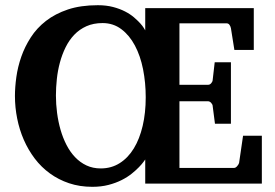

<svg xmlns="http://www.w3.org/2000/svg" viewBox="-20 -702 1052 734"><path d="M537.1 -330.1Q537.1 -385.7 526.9 -437.3Q516.6 -488.8 495.8 -527.8Q475.1 -566.9 444.1 -590.3Q413.1 -613.8 372.1 -613.8Q337.4 -613.8 310.5 -601.8Q283.7 -589.8 263.9 -569.1Q244.1 -548.3 230.7 -521Q217.3 -493.7 209 -462.9Q200.7 -432.1 197.3 -399.7Q193.8 -367.2 193.8 -336.9Q193.8 -303.7 198.2 -270.3Q202.6 -236.8 211.4 -206.1Q220.2 -175.3 234.1 -148.2Q248 -121.1 267.1 -101.1Q286.1 -81.1 310.5 -69.6Q335 -58.1 365.2 -58.1Q405.8 -58.1 437.7 -78.4Q469.7 -98.6 491.7 -134.8Q513.7 -170.9 525.4 -220.7Q537.1 -270.5 537.1 -330.1ZM535.2 0V-92.3Q534.2 -90.8 528.3 -82.8Q522.5 -74.7 511.2 -63Q500 -51.3 483.6 -38.1Q467.3 -24.9 445.1 -13.7Q422.9 -2.4 394.8 4.9Q366.7 12.2 333 12.2Q284.7 12.2 244.1 -1.5Q203.6 -15.1 170.7 -39.1Q137.7 -63 112.8 -95.9Q87.9 -128.9 71 -167.5Q54.2 -206.1 45.7 -248.8Q37.1 -291.5 37.1 -335Q37.1 -368.7 42.5 -407.5Q47.9 -446.3 61.3 -484.9Q74.7 -523.4 97.7 -559.1Q120.6 -594.7 155.8 -622.1Q190.9 -649.4 239.7 -665.8Q288.6 -682.1 354 -682.1Q386.2 -682.1 412.1 -675.3Q438 -668.5 458 -658.2Q478 -647.9 492.2 -635.7Q506.3 -623.5 515.9 -613Q525.4 -602.5 530 -594.7Q534.7 -586.9 535.2 -585.9V-670.9H950.2V-511.2H876L862.8 -594.2Q861.3 -601.6 857.2 -607.2Q853 -612.8 846.2 -612.8H666V-377.9H775.9Q782.7 -377.9 787.8 -384.3Q793 -390.6 793 -396L800.8 -463.9H862.8V-229H801.8L793 -296.9Q793 -302.2 787.4 -308.6Q781.7 -314.9 774.9 -314.9H666V-60.1H875Q880.9 -60.1 886.7 -66.9Q892.6 -73.7 894 -79.1L909.2 -183.1H981V0Z"/></svg>

Font: Charis SIL APac
Style: Bold
Weight: 700
Foundry: SIL International
Version: Version 5.000